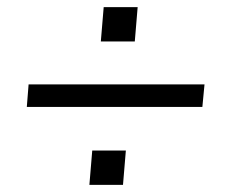

<svg xmlns="http://www.w3.org/2000/svg" viewBox="-20 -555 640 537"><path d="M270 -535H365L357 -439H262ZM546 -256H55L60 -319H552ZM238 -134H332L324 -38H230Z"/></svg>

Font: Muli
Style: Italic
Weight: 400
Italic angle: -4.541°
Designer: Vernon Adams
Foundry: Vernon Adams
Version: Version 2.001